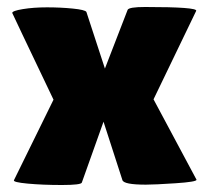

<svg xmlns="http://www.w3.org/2000/svg" viewBox="-20 -525 597 549"><path d="M345 -497Q349 -505 395 -505Q545 -505 541 -494L419 -241Q542 -11 542 -11Q542 -5 482 -1Q422 3 397 3Q334 3 330 -10L276 -177L214 -3Q212 4 157 4Q102 4 59 0Q16 -4 20 -10L133 -240Q15 -487 15 -488Q15 -494 45.5 -499Q76 -504 114.5 -504Q153 -504 188 -500.5Q223 -497 227 -491L280 -329Z"/></svg>

Font: Lilita One
Style: Regular
Weight: 400
Designer: Juan Montoreano
Foundry: Juan Montoreano
Version: Version 1.002